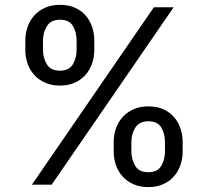

<svg xmlns="http://www.w3.org/2000/svg" viewBox="-20 -757 852 787"><path d="M83.8 -552.6V-590.9Q83.8 -620.7 93.2 -647.2Q102.6 -673.7 120.7 -693.7Q138.8 -713.8 165.3 -725.5Q191.8 -737.2 225.9 -737.2Q260.7 -737.2 286.9 -725.5Q313.2 -713.8 330.8 -693.7Q348.4 -673.7 357.4 -647.2Q366.5 -620.7 366.5 -590.9V-552.6Q366.5 -522.7 357.2 -496.3Q348 -469.8 330.3 -449.8Q312.5 -429.7 286.2 -418Q259.9 -406.2 225.9 -406.2Q191.4 -406.2 165 -418Q138.5 -429.7 120.4 -449.8Q102.3 -469.8 93 -496.3Q83.8 -522.7 83.8 -552.6ZM446 -136.4V-174.7Q446 -204.5 455.4 -231Q464.8 -257.5 483 -277.5Q501.1 -297.6 527.5 -309.3Q554 -321 588.1 -321Q622.9 -321 649.1 -309.3Q675.4 -297.6 693 -277.5Q710.6 -257.5 719.6 -231Q728.7 -204.5 728.7 -174.7V-136.4Q728.7 -106.5 719.5 -80.1Q710.2 -53.6 692.5 -33.6Q674.7 -13.5 648.4 -1.8Q622.2 9.9 588.1 9.9Q553.6 9.9 527.2 -1.8Q500.7 -13.5 482.6 -33.6Q464.5 -53.6 455.3 -80.1Q446 -106.5 446 -136.4ZM110.8 0 610.8 -727.3H691.8L191.8 0ZM534.1 -77.4Q549.7 -51.1 588.1 -51.1Q625.4 -51.1 641 -77.4Q656.2 -103.3 656.2 -136.4V-174.7Q656.2 -208.1 641.3 -234Q626.4 -259.9 588.1 -259.9Q551.1 -259.9 534.8 -234Q518.5 -208.1 518.5 -174.7V-136.4Q518.5 -103.7 534.1 -77.4ZM156.2 -552.6Q156.2 -519.9 171.9 -493.6Q187.5 -467.3 225.9 -467.3Q263.1 -467.3 278.8 -493.6Q294 -519.5 294 -552.6V-590.9Q294 -624.3 279.1 -650.2Q264.2 -676.1 225.9 -676.1Q188.9 -676.1 172.6 -650.2Q156.2 -624.3 156.2 -590.9Z"/></svg>

Font: Inter P
Style: Regular
Weight: 400
Designer: Rasmus Andersson
Foundry: rsms
Version: Version 3.018;git-588b23468